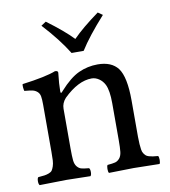

<svg xmlns="http://www.w3.org/2000/svg" viewBox="-75 -711 687 778"><g transform="rotate(-10 268.0 -322.0)"><path d="M246.1 -502.9Q208.5 -564 145 -632.8L165 -646Q234.4 -594.7 271 -556.2Q310.1 -596.2 378.9 -646L397.9 -632.8Q330.1 -557.6 295.9 -502.9ZM184.1 -357.9Q226.6 -405.3 263.4 -422.1Q300.3 -439 341.8 -439Q398.4 -439 424.8 -404.8Q452.1 -368.2 452.1 -271V-122.1Q452.1 -104 453.1 -91.6Q454.1 -79.1 455.6 -69.1Q457 -59.1 460.9 -53.2Q464.8 -47.4 469 -43.2Q473.1 -39.1 481.4 -36.6Q489.7 -34.2 497.6 -33Q505.4 -31.7 519 -30.8Q522.5 -26.4 522.5 -14.4Q522.5 -2.4 519 2Q433.1 0 413.1 0Q395 0 311 2Q307.6 -2.4 307.6 -14.4Q307.6 -26.4 311 -30.8Q333 -32.7 343 -35.4Q353 -38.1 361.1 -47.6Q369.1 -57.1 371.1 -73.7Q373 -90.3 373 -122.1V-273.9Q373 -326.2 360.8 -351.1Q352.1 -368.2 337.6 -377.7Q323.2 -387.2 308.1 -387.2Q252.4 -387.2 191.9 -328.1Q174.8 -309.1 174.8 -286.1V-122.1Q174.8 -90.3 176.5 -73.7Q178.2 -57.1 186 -47.6Q193.8 -38.1 203.6 -35.4Q213.4 -32.7 234.9 -30.8Q239.3 -26.4 239.3 -14.4Q239.3 -2.4 234.9 2Q150.9 0 136.2 0Q107.9 0 25.9 2Q21.5 -2.4 21.5 -14.4Q21.5 -26.4 25.9 -30.8Q43 -32.2 52 -33.4Q61 -34.7 70.6 -38.3Q80.1 -42 83.7 -47.4Q87.4 -52.7 91.1 -63.2Q94.7 -73.7 95.5 -87.2Q96.2 -100.6 96.2 -122.1V-316.9Q96.2 -339.4 94 -351.3Q91.8 -363.3 83.5 -370.6Q75.2 -377.9 64.5 -380.4Q53.7 -382.8 30.8 -384.8Q29.3 -389.6 28.3 -398.9Q27.3 -408.2 28.8 -413.1Q126.5 -425.8 167 -441.9Q179.2 -441.9 179.2 -434.1Q173.8 -387.7 173.8 -357.9Q173.8 -344.2 184.1 -357.9Z"/></g></svg>

Font: Linux Libertine G
Style: Regular
Weight: 400
Designer: Philipp H. Poll
Foundry: Philipp H. Poll
Version: Version 4.7.5